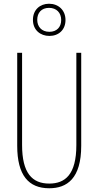

<svg xmlns="http://www.w3.org/2000/svg" viewBox="-20 -996 526 1026"><path d="M244 -804C294 -804 330 -837 330 -889C330 -942 292 -976 242 -976C194 -976 156 -944 156 -890C156 -835 196 -804 244 -804ZM244 -826C201 -826 179 -855 179 -890C179 -927 201 -954 242 -954C282 -954 307 -928 307 -889C307 -851 283 -826 244 -826ZM414 -217V-714H388V-221C388 -63 328 -15 243 -15C152 -15 98 -71 98 -221V-714H72V-217C72 -59 133 10 243 10C338 10 414 -42 414 -217Z"/></svg>

Font: Noto Sans Oriya ExtCond Thin
Style: Regular
Weight: 100
Width: 2
Designer: Amélie Bonet and Sol Matas
Foundry: Google LLC
Version: Version 2.006